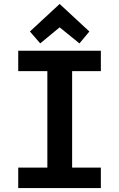

<svg xmlns="http://www.w3.org/2000/svg" viewBox="-20 -949 600 969"><path d="M72 0V-103H219V-590H72V-693H489V-590H344V-103H489V0ZM183 -730 131 -790 281 -929 431 -790 381 -730 281 -811Z"/></svg>

Font: Ubuntu Sans Mono SemiBold
Style: Regular
Weight: 600
Monospace: yes
Designer: Dalton Maag Ltd
Foundry: Dalton Maag Ltd
Version: Version 1.006